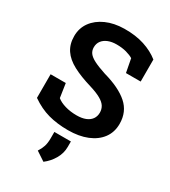

<svg xmlns="http://www.w3.org/2000/svg" viewBox="-232 -835 1073 1209"><g transform="rotate(30 304.5 -230.5)"><path d="M317.4 10.3Q238.8 10.3 174.3 -7.3Q109.9 -24.9 47.4 -68.4V-240.2H157.7L172.9 -139.2Q194.8 -120.6 233.4 -109.1Q272 -97.7 317.4 -97.7Q356 -97.7 382.6 -108.4Q409.2 -119.1 423.1 -138.9Q437 -158.7 437 -185.5Q437 -210.9 424.6 -230.7Q412.1 -250.5 383.5 -266.8Q355 -283.2 306.2 -298.3Q221.7 -323.2 166.3 -352.8Q110.8 -382.3 83.3 -423.6Q55.7 -464.8 55.7 -522.9Q55.7 -580.6 87.6 -624.8Q119.6 -668.9 176.3 -694.3Q232.9 -719.7 307.1 -720.7Q389.2 -721.7 452.4 -701.2Q515.6 -680.7 561.5 -644V-483.9H454.6L436 -581.5Q417.5 -593.3 386 -602.1Q354.5 -610.8 314.5 -610.8Q280.3 -610.8 254.2 -600.6Q228 -590.3 212.9 -570.8Q197.8 -551.3 197.8 -523.4Q197.8 -499.5 210.9 -481.7Q224.1 -463.9 255.1 -448Q286.1 -432.1 340.8 -414.1Q458.5 -381.3 519.3 -327.6Q580.1 -273.9 580.1 -186.5Q580.1 -126 547.4 -81.8Q514.6 -37.6 455.6 -13.7Q396.5 10.3 317.4 10.3ZM283.7 259.8 217.8 216.3Q233.4 192.4 241.5 168.2Q249.5 144 249.5 108.4V62.5H369.6V102.1Q369.6 148.4 345.5 189.9Q321.3 231.4 283.7 259.8Z"/></g></svg>

Font: Roboto Slab LO
Style: Bold
Weight: 700
Designer: Google
Version: Version 2.000